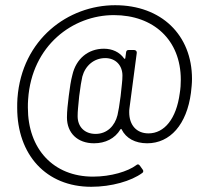

<svg xmlns="http://www.w3.org/2000/svg" viewBox="-20 -626 807 737"><path d="M422 -606C242 -606 64 -476 47 -249C46 -237 46 -224 46 -212C46 -32 157 91 330 91C408 91 484 69 526 38C529 36 530 33 530 31C530 29 529 26 527 24L517 10C515 7 512 5 510 5C507 5 505 6 503 8C471 32 406 52 337 52C185 52 87 -54 87 -213C87 -223 87 -234 88 -245C102 -452 260 -568 417 -568C569 -568 674 -473 674 -320C674 -303 673 -286 670 -268C657 -170 611 -114 550 -114C504 -114 476 -146 476 -195C476 -200 476 -205 477 -211L505 -423C506 -429 501 -434 495 -434H474C468 -434 465 -432 464 -425L461 -403C461 -400 458 -399 456 -402C439 -426 411 -439 379 -439C318 -439 272 -400 258 -339C252 -317 248 -290 244 -258C240 -226 237 -199 237 -175C237 -116 277 -76 341 -76C384 -76 421 -94 442 -129C444 -132 446 -132 447 -129C464 -95 499 -76 545 -76C633 -76 697 -148 713 -270C715 -288 717 -306 717 -323C717 -492 599 -606 422 -606ZM347 -112C305 -112 278 -139 278 -180C278 -199 280 -216 284 -257C289 -296 292 -314 296 -332C307 -373 340 -403 384 -403C424 -403 450 -375 450 -336C450 -314 447 -299 443 -257C438 -219 435 -202 431 -184C421 -143 391 -112 347 -112Z"/></svg>

Font: Barlow Semi Condensed Light
Style: Regular
Weight: 300
Width: 4
Designer: Jeremy Tribby
Foundry: Tribby Type
Version: Version 1.422;hotconv 1.0.109;makeotfexe 2.5.65596